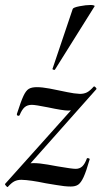

<svg xmlns="http://www.w3.org/2000/svg" viewBox="-30 -744 408 771"><path d="M0 7Q-2 7 -6.5 1.5Q-11 -4 -10 -5L308 -360L302 -349Q289 -320 277 -310Q265 -300 244 -300Q223 -300 162 -313Q112 -323 98 -323Q80 -323 69 -313.5Q58 -304 49 -282Q48 -279 44 -279Q41 -279 39 -281Q37 -283 38 -287Q54 -337 64 -358.5Q74 -380 85.5 -387Q97 -394 118 -394Q139 -394 168.5 -388.5Q198 -383 206 -381Q212 -380 240 -374Q268 -368 291 -367Q307 -367 319 -373Q331 -379 346 -396L348 -397Q351 -397 355 -392Q359 -387 357 -386L40 -29L38 -40Q51 -67 66.5 -78Q82 -89 104 -89Q128 -89 162 -83Q196 -77 201 -76Q259 -66 274 -66Q290 -66 300.5 -76Q311 -86 319 -108Q319 -109 322 -109Q325 -109 328 -107.5Q331 -106 330 -104Q316 -55 305.5 -32.5Q295 -10 284 -2.5Q273 5 254 5Q230 5 196.5 -1Q163 -7 154 -8Q92 -21 56 -22Q40 -22 28 -16Q16 -10 1 7ZM181 -468 262 -708Q264 -714 289.5 -719Q315 -724 334 -724Q341 -724 346 -722.5Q351 -721 350 -719L191 -465Q190 -462 184.5 -464Q179 -466 181 -468Z"/></svg>

Font: Cormorant Infant SemiBold
Style: Italic
Weight: 600
Italic angle: -10°
Designer: Christian Thalmann (Catharsis Fonts)
Foundry: Catharsis Fonts
Version: Version 4.000